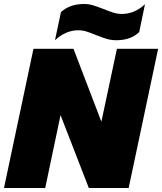

<svg xmlns="http://www.w3.org/2000/svg" viewBox="-30 -944 814 964"><path d="M276 -883Q320 -924 392 -924Q414 -924 435 -918Q456 -912 489 -899Q519 -887 539.5 -880.5Q560 -874 582 -874Q646 -874 698 -923L669 -783Q627 -742 554 -742Q529 -742 506.5 -748.5Q484 -755 452 -768Q423 -780 403.5 -786Q384 -792 363 -792Q300 -792 246 -742ZM138 -699H339L479 -333L557 -699H764L616 0H416L274 -366L197 0H-10Z"/></svg>

Font: Prompt ExtraBold
Style: Italic
Weight: 800
Italic angle: -12°
Designer: Katatrad Team
Foundry: CadsonDemak
Version: Version 1.001